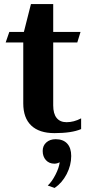

<svg xmlns="http://www.w3.org/2000/svg" viewBox="-20 -648 440 949"><path d="M95 -137V-438H8L26 -490H98L133 -628H243V-490H378L362 -438H243V-127Q243 -86 260 -65Q277 -44 309 -44Q345 -44 381 -63V-10Q335 10 249 10Q174 10 134.5 -27.5Q95 -65 95 -137ZM216 269Q236 251 254 216Q272 181 275 154Q262 161 249 161Q223 161 207 143.5Q191 126 191 98Q191 72 209 56Q227 40 255 40Q292 40 312 61.5Q332 83 332 123Q332 169 309.5 212.5Q287 256 250 281Z"/></svg>

Font: Fahkwang
Style: Bold
Weight: 700
Designer: Suppakit Chalermlarp | Katatrad Co.,Ltd.
Foundry: Cadson Demak Co.,Ltd.
Version: Version 1.000; ttfautohint (v1.6)